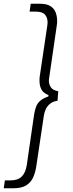

<svg xmlns="http://www.w3.org/2000/svg" viewBox="-69 -759 388 1025"><path d="M-49 246 -43 204H-13Q27 204 47.5 183Q68 162 74 122L113 -147Q117 -173 124.5 -191.5Q132 -210 147.5 -222.5Q163 -235 189 -244L190 -251Q161 -263 151.5 -282.5Q142 -302 142 -325Q142 -332 142 -338.5Q142 -345 143 -350L183 -619Q184 -627 184.5 -631.5Q185 -636 185 -640Q185 -664 171.5 -680.5Q158 -697 121 -697H89L95 -739H144Q180 -739 200 -726.5Q220 -714 228 -693Q236 -672 236 -646Q236 -641 235.5 -634Q235 -627 233 -615L194 -347Q193 -342 192.5 -337.5Q192 -333 192 -328Q192 -309 202.5 -293Q213 -277 242 -272L238 -221Q215 -218 199.5 -206Q184 -194 176 -177.5Q168 -161 165 -141L125 127Q120 161 108 188Q96 215 71 230.5Q46 246 3 246Z"/></svg>

Font: Hanken Grotesk Light
Style: Italic
Weight: 300
Italic angle: -8°
Designer: Alfredo Marco Pradil
Foundry: Hanken Design Co.
Version: Version 3.013